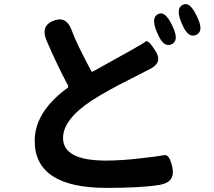

<svg xmlns="http://www.w3.org/2000/svg" viewBox="-20 -856 1040 935"><path d="M499 59Q149 59 149 -170Q149 -247 196 -316Q236 -375 309 -428Q315 -433 311 -440Q261 -533 206 -660Q177 -730 240 -755Q303 -780 329 -709Q351 -647 425 -509Q427 -505 431 -507L618 -611Q677 -644 689.5 -654Q702 -664 737 -608Q773 -553 714 -522L689 -509Q655 -491 621 -474Q509 -419 426 -366Q287 -274 287 -184Q287 -74 496 -74Q571 -74 664 -85Q754 -95 780 -100.5Q806 -106 820 -38Q833 31 759 44Q673 59 499 59ZM815 -640Q776 -623 747 -693L743 -702Q715 -769 749 -787Q783 -805 816 -737L821 -726Q854 -658 815 -640ZM935 -686Q896 -668 867 -738L863 -747Q835 -814 869 -832Q903 -851 936 -782L941 -772Q974 -703 935 -686Z"/></svg>

Font: Resource Han Rounded KR
Style: Bold
Weight: 700
Designer: Cyano Hao (round all glyphs); Ryoko NISHIZUKA 西塚涼子 (kana, bopomofo & ideographs); Paul D. Hunt (Latin, Greek & Cyrillic)
Foundry: Cyano Hao
Version: 0.990